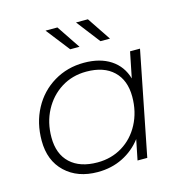

<svg xmlns="http://www.w3.org/2000/svg" viewBox="-101 -760 822 858"><g transform="rotate(-15 310.5 -331.5)"><path d="M572 -480 477 0H432L451 -94Q416 -48 364 -22Q312 4 248 4Q155 4 98 -50Q41 -104 41 -196Q41 -278 76 -343.5Q111 -409 173.5 -446.5Q236 -484 313 -484Q387 -484 436 -452Q485 -420 502 -361L526 -480ZM483 -282Q483 -358 438.5 -400.5Q394 -443 313 -443Q248 -443 197 -411Q146 -379 116.5 -323.5Q87 -268 87 -199Q87 -122 132 -80Q177 -38 258 -38Q322 -38 373 -69Q424 -100 453.5 -156Q483 -212 483 -282ZM185 -667H240L313 -558H270ZM326 -667H381L454 -558H410Z"/></g></svg>

Font: Montserrat Ace
Style: Light Italic
Weight: 300
Italic angle: -11.3°
Designer: Julieta Ulanovsky
Foundry: Julieta Ulanovsky
Version: Version 1